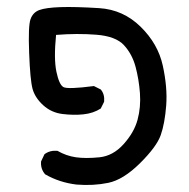

<svg xmlns="http://www.w3.org/2000/svg" viewBox="-20 -392 540 550"><path d="M199.2 136.7Q150.4 130.9 109.4 107.4Q95.7 91.8 97.7 70.3L107.4 49.8Q123 38.1 144.5 40Q169.9 54.7 197.8 58.6Q225.6 62.5 264.6 58.6Q303.7 54.7 334 21Q364.3 -12.7 374 -48.8Q383.8 -85 380.9 -125Q377.9 -165 368.2 -201.2Q358.4 -237.3 335 -262.7Q311.5 -288.1 256.3 -292.5Q201.2 -296.9 140.6 -292Q133.8 -223.6 141.6 -186.5Q149.4 -149.4 161.6 -142.6Q173.8 -135.7 249 -145.5L268.6 -135.7Q280.3 -122.1 278.3 -100.6L268.6 -81.1Q247.1 -67.4 219.2 -64.5Q191.4 -61.5 159.2 -65.4Q127 -69.3 103.5 -90.8Q80.1 -112.3 73.2 -137.7Q66.4 -163.1 63.5 -240.2Q60.5 -317.4 67.4 -336.9Q74.2 -356.4 92.8 -363.3Q111.3 -370.1 153.3 -371.6Q195.3 -373 264.2 -368.7Q333 -364.3 382.8 -315.4Q432.6 -266.6 446.3 -204.1Q460 -141.6 456.1 -89.8Q452.1 -38.1 440.4 -4.9Q428.7 28.3 380.9 75.7Q333 123 290 131.8Q247.1 140.6 199.2 136.7Z"/></svg>

Font: NaikaiFont
Style: Regular
Weight: 400
Version: Version 1.67